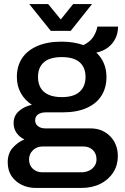

<svg xmlns="http://www.w3.org/2000/svg" viewBox="-20 -743 613 945"><path d="M155 182Q119 182 87.5 167Q56 152 37 124Q18 96 18 56Q18 12 42.5 -15.5Q67 -43 100 -57Q76 -68 61.5 -89Q47 -110 47 -137Q47 -174 74 -197Q101 -220 137 -227Q102 -250 82.5 -285Q63 -320 63 -364Q63 -417 88 -455.5Q113 -494 162.5 -516Q212 -538 283 -538Q314 -538 341.5 -533.5Q369 -529 391 -521Q426 -539 441 -564.5Q456 -590 459 -612H561Q561 -579 547.5 -552.5Q534 -526 510.5 -508.5Q487 -491 454 -484Q479 -461 491.5 -430.5Q504 -400 504 -364Q504 -312 480 -273Q456 -234 407.5 -212Q359 -190 288 -190H206Q182 -190 167.5 -180Q153 -170 153 -150Q153 -133 167 -122Q181 -111 204 -111H426Q484 -111 522 -72.5Q560 -34 560 26Q560 70 537.5 105.5Q515 141 474.5 161.5Q434 182 381 182ZM189 105H380Q401 105 418 97Q435 89 445 74.5Q455 60 455 42Q455 12 436.5 -5Q418 -22 391 -22H189Q161 -22 142 -3.5Q123 15 123 42Q123 70 141.5 87.5Q160 105 189 105ZM284 -265Q343 -265 372 -291.5Q401 -318 401 -364Q401 -411 372 -436.5Q343 -462 284 -462Q225 -462 196 -436.5Q167 -411 167 -364Q167 -334 179.5 -311.5Q192 -289 218.5 -277Q245 -265 284 -265ZM124 -723H217L304 -617L254 -616L340 -723H433L328 -591H230Z"/></svg>

Font: Archivo SemiBold Medium
Style: Regular
Weight: 500
Version: Version 2.001